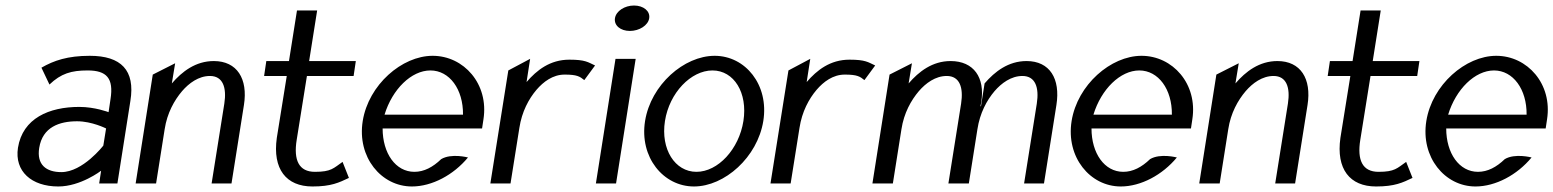

<svg xmlns="http://www.w3.org/2000/svg" viewBox="-20 -664 5623 695"><path d="M45 -129C32 -44 94 11 191 11C272 11 346 -46 346 -46L339 0H405L452 -299C470 -410 418 -462 305 -462C225 -462 175 -445 130 -419L159 -358C201 -398 238 -409 297 -409C366 -409 392 -381 380 -305L373 -258C373 -258 324 -277 267 -277C158 -277 62 -236 45 -129ZM122 -129C134 -204 195 -225 259 -225C313 -225 364 -199 364 -199L354 -137C354 -137 280 -41 202 -41C147 -41 112 -68 122 -129Z M471 0H545L576 -196C585 -255 611 -301 639 -334C664 -363 699 -389 740 -389C787 -389 801 -347 792 -289L746 0H818L863 -284C878 -379 838 -443 754 -443C688 -443 639 -405 602 -362L614 -435L533 -394Z M936 -389H1018L982 -165C966 -52 1016 11 1111 11C1179 11 1207 -3 1243 -20L1220 -78C1187 -55 1179 -42 1120 -42C1062 -42 1042 -84 1054 -158L1091 -389H1260L1268 -443H1099L1128 -626H1055L1026 -443H944Z M1293 -226C1272 -95 1360 11 1471 11C1544 11 1622 -31 1674 -94C1674 -94 1614 -110 1577 -88C1547 -59 1515 -42 1480 -42C1412 -42 1365 -109 1365 -199H1725L1730 -232C1750 -360 1659 -462 1546 -462C1435 -462 1314 -357 1293 -226ZM1372 -249C1400 -341 1469 -409 1538 -409C1607 -409 1657 -341 1656 -249Z M1755 0H1828L1860 -201C1869 -260 1894 -306 1922 -339C1947 -368 1981 -394 2024 -394C2069 -394 2079 -387 2095 -374L2134 -427C2108 -439 2099 -448 2041 -448C1971 -448 1923 -410 1886 -367L1899 -451L1820 -409Z M2206 -598C2202 -572 2226 -552 2260 -552C2294 -552 2326 -572 2330 -598C2334 -624 2309 -644 2275 -644C2241 -644 2210 -624 2206 -598ZM2137 0H2210L2281 -451H2208Z M2315 -226C2294 -95 2381 11 2492 11C2603 11 2722 -95 2743 -226C2764 -357 2678 -462 2567 -462C2456 -462 2336 -357 2315 -226ZM2387 -226C2403 -328 2481 -409 2559 -409C2637 -409 2687 -328 2671 -226C2655 -124 2579 -42 2501 -42C2423 -42 2371 -124 2387 -226Z M2769 0H2842L2874 -201C2883 -260 2908 -306 2936 -339C2961 -368 2995 -394 3038 -394C3083 -394 3093 -387 3109 -374L3148 -427C3122 -439 3113 -448 3055 -448C2985 -448 2937 -410 2900 -367L2913 -451L2834 -409Z M3138 0H3212L3243 -196C3252 -255 3278 -301 3306 -334C3331 -363 3366 -389 3407 -389C3454 -389 3468 -347 3459 -289L3413 0H3485H3487L3518 -196C3527 -255 3552 -301 3580 -334C3605 -363 3640 -389 3681 -389C3728 -389 3742 -347 3733 -289L3687 0H3759L3804 -284C3819 -379 3780 -443 3696 -443C3630 -443 3581 -405 3544 -362L3531 -280L3529 -279L3532 -295C3546 -383 3505 -443 3421 -443C3355 -443 3306 -405 3269 -362L3281 -435L3200 -394Z M3859 -226C3838 -95 3926 11 4037 11C4110 11 4188 -31 4240 -94C4240 -94 4180 -110 4143 -88C4113 -59 4081 -42 4046 -42C3978 -42 3931 -109 3931 -199H4291L4296 -232C4316 -360 4225 -462 4112 -462C4001 -462 3880 -357 3859 -226ZM3938 -249C3966 -341 4035 -409 4104 -409C4173 -409 4223 -341 4222 -249Z M4321 0H4395L4426 -196C4435 -255 4461 -301 4489 -334C4514 -363 4549 -389 4590 -389C4637 -389 4651 -347 4642 -289L4596 0H4668L4713 -284C4728 -379 4688 -443 4604 -443C4538 -443 4489 -405 4452 -362L4464 -435L4383 -394Z M4786 -389H4868L4832 -165C4816 -52 4866 11 4961 11C5029 11 5057 -3 5093 -20L5070 -78C5037 -55 5029 -42 4970 -42C4912 -42 4892 -84 4904 -158L4941 -389H5110L5118 -443H4949L4978 -626H4905L4876 -443H4794Z M5143 -226C5122 -95 5210 11 5321 11C5394 11 5472 -31 5524 -94C5524 -94 5464 -110 5427 -88C5397 -59 5365 -42 5330 -42C5262 -42 5215 -109 5215 -199H5575L5580 -232C5600 -360 5509 -462 5396 -462C5285 -462 5164 -357 5143 -226ZM5222 -249C5250 -341 5319 -409 5388 -409C5457 -409 5507 -341 5506 -249Z"/></svg>

Font: Charger Sport
Style: DfNrwObl
Weight: 400
Designer: Jasper
Foundry: Cannot Into Space Fonts
Version: Version 1.1